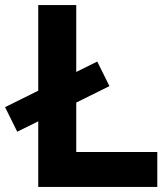

<svg xmlns="http://www.w3.org/2000/svg" viewBox="-24 -729 656 758"><path d="M127 -250V9H597V-129H277V-324L408 -389L360 -486L277 -445V-709H127V-371L-4 -306L44 -209Z"/></svg>

Font: Kalas SG
Style: Bold
Weight: 700
Designer: Kalas
Foundry: Kalas
Version: Version 2.000;FEAKit 1.0